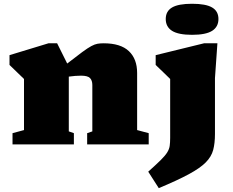

<svg xmlns="http://www.w3.org/2000/svg" viewBox="-20 -767 1238 1020"><path d="M443 -59.5 470.5 -69V-315.5Q470.5 -339.5 458.2 -352.2Q446 -365 410.5 -365Q381 -365 345.5 -360V-69L372.5 -59.5V0H46.5V-59.5L107.5 -76V-347.5L30.5 -422V-474L237.5 -537H283.5L337 -429.5Q387 -468.5 417 -490.5Q447 -512.5 465.2 -522.2Q483.5 -532 497.8 -534.5Q512 -537 530.5 -537Q620.5 -537 664.5 -495.5Q708.5 -454 708.5 -379.5V-76L770 -59.5V0H443ZM1000.5 -582Q927.5 -582 894 -603.2Q860.5 -624.5 860.5 -666Q860.5 -707.5 894 -727.2Q927.5 -747 1000.5 -747Q1073.5 -747 1107 -727.2Q1140.5 -707.5 1140.5 -666Q1140.5 -624.5 1107 -603.2Q1073.5 -582 1000.5 -582ZM884 -347.5Q876 -355.5 853 -377.8Q830 -400 807 -422V-474L1064 -537H1135L1122 -352V-55Q1122 -6 1112.5 29.8Q1103 65.5 1073 95.8Q1043 126 983.5 158.2Q924 190.5 823.5 232.5L767.5 145Q810 107 833.8 83.5Q857.5 60 868.2 42.8Q879 25.5 881.5 8Q884 -9.5 884 -35Z"/></svg>

Font: Newsreader Caption ExtraBold
Style: Regular
Weight: 800
Designer: Hugues Gentile
Foundry: Production Type
Version: Version 1.001